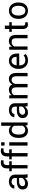

<svg xmlns="http://www.w3.org/2000/svg" viewBox="2100 -2836 745 4986"><g transform="rotate(-90 2473.0 -342.5)"><path d="M198.2 10.3Q124 10.3 85 -27.3Q45.9 -64.9 45.9 -132.8Q45.9 -200.7 100.6 -239.3Q155.3 -277.8 251 -277.8H344.7V-324.7Q344.7 -366.7 319.1 -390.9Q293.5 -415 249.8 -415Q206.1 -415 179.7 -394.3Q153.3 -373.5 153.3 -342.8H70.8L69.8 -345.2Q67.4 -398.9 119.9 -441.2Q172.4 -483.4 253.7 -483.4Q335 -483.4 383.3 -441.7Q431.6 -399.9 431.6 -323.7V-94.7Q431.6 -39.6 443.8 1H354.5Q345.2 -44.4 344.7 -70.3Q319.3 -34.2 280.5 -12Q241.7 10.3 198.2 10.3ZM133.3 -130.9H132.8Q132.8 -98.6 152.8 -80.6Q172.9 -62.5 214.8 -62.5Q256.8 -62.5 295.2 -86.2Q333.5 -109.9 345.2 -141.6V-219.2H248.5Q196.8 -219.2 165 -193.6Q133.3 -168 133.3 -130.9Z M680.2 0H593.3V-411.1H518.6V-475.6H593.3V-535.6Q593.3 -611.8 632.6 -653.3Q671.9 -694.8 743.7 -694.8Q768.6 -694.8 808.1 -685.5L797.4 -619.6Q778.8 -624 754.9 -624Q680.2 -624 680.2 -535.6V-475.6H778.8V-411.1H680.2Z M990.7 0H903.8V-411.1H829.1V-475.6H903.8V-535.6Q903.8 -611.8 943.1 -653.3Q982.4 -694.8 1054.2 -694.8Q1079.1 -694.8 1118.7 -685.5L1107.9 -619.6Q1089.4 -624 1065.4 -624Q990.7 -624 990.7 -535.6V-475.6H1089.4V-411.1H990.7Z M1272 -475.6V0H1185.5V-475.6ZM1272 -685.5V-597.2H1185.5V-685.5Z M1700.2 -422.9V-684.6H1787.1V1H1716.3L1706.1 -57.6Q1658.7 10.3 1571.3 10.3Q1483.9 10.3 1434.6 -52Q1385.3 -114.3 1385.3 -218.8L1384.8 -228Q1384.8 -344.7 1434.1 -414.1Q1483.4 -483.4 1568.8 -483.4Q1654.3 -483.4 1700.2 -422.9ZM1472.2 -228V-218.8Q1472.2 -144 1502.2 -102.1Q1532.2 -60.1 1592.8 -60.1Q1666 -60.1 1701.2 -127V-348.6Q1665 -413.1 1593.8 -413.1Q1532.7 -413.1 1502.4 -363.5Q1472.2 -314 1472.2 -228Z M2052.2 10.3Q1978 10.3 1939 -27.3Q1899.9 -64.9 1899.9 -132.8Q1899.9 -200.7 1954.6 -239.3Q2009.3 -277.8 2105 -277.8H2198.7V-324.7Q2198.7 -366.7 2173.1 -390.9Q2147.5 -415 2103.8 -415Q2060.1 -415 2033.7 -394.3Q2007.3 -373.5 2007.3 -342.8H1924.8L1923.8 -345.2Q1921.4 -398.9 1973.9 -441.2Q2026.4 -483.4 2107.7 -483.4Q2189 -483.4 2237.3 -441.7Q2285.6 -399.9 2285.6 -323.7V-94.7Q2285.6 -39.6 2297.9 1H2208.5Q2199.2 -44.4 2198.7 -70.3Q2173.3 -34.2 2134.5 -12Q2095.7 10.3 2052.2 10.3ZM1987.3 -130.9H1986.8Q1986.8 -98.6 2006.8 -80.6Q2026.9 -62.5 2068.8 -62.5Q2110.8 -62.5 2149.2 -86.2Q2187.5 -109.9 2199.2 -141.6V-219.2H2102.5Q2050.8 -219.2 2019 -193.6Q1987.3 -168 1987.3 -130.9Z M2498 0H2412.1V-475.6H2489.3L2495.6 -413.1Q2544.4 -484.4 2640.4 -484.4Q2736.3 -484.4 2770.5 -396.5Q2819.8 -484.4 2916 -484.4Q2990.7 -484.4 3031.7 -433.8Q3072.8 -383.3 3072.8 -284.2V0H2986.3V-285.2Q2986.3 -354 2962.9 -384Q2939.5 -414.1 2892.8 -414.1Q2846.2 -414.1 2818.6 -384Q2791 -354 2786.1 -305.7V0H2698.7V-285.2Q2698.7 -351.6 2674.6 -382.8Q2650.4 -414.1 2602.5 -414.1Q2527.3 -414.1 2498 -352.1Z M3489.7 -295.4Q3489.7 -349.1 3461.9 -382.1Q3434.1 -415 3381.8 -415Q3338.9 -415 3307.9 -378.9Q3276.9 -342.8 3269.5 -286.6L3270.5 -284.2H3489.7ZM3395 10.3Q3295.9 10.3 3237.1 -55.2Q3178.2 -120.6 3178.2 -227.5V-247.1Q3178.2 -347.2 3238 -415.3Q3297.9 -483.4 3381.8 -483.4Q3476.6 -483.4 3526.6 -426.5Q3576.7 -369.6 3576.7 -270.5V-216.3H3268.1L3266.6 -214.4Q3268.1 -144 3302 -100.8Q3335.9 -57.6 3395 -57.6Q3478 -57.6 3529.8 -104.5L3564 -48.3H3563.5Q3503.9 10.3 3395 10.3Z M3674.3 -475.6H3751.5L3757.8 -404.8Q3807.1 -484.4 3898.9 -484.4Q3977.1 -484.4 4018.6 -438.7Q4060.1 -393.1 4060.1 -300.3V0H3973.6V-298.3Q3973.6 -360.4 3949.2 -387.2Q3924.8 -414.1 3873 -414.1Q3835.9 -414.1 3807.1 -396.5Q3778.3 -378.9 3760.7 -346.7V0H3674.3Z M4213.4 -589.4H4300.8V-474.6H4390.6V-410.2H4300.8V-121.6Q4300.8 -61 4351.1 -61Q4366.7 -61 4383.3 -66.9L4394.5 -7.8Q4371.1 10.3 4328.6 10.3Q4273.9 10.3 4243.7 -22.5Q4213.4 -55.2 4213.4 -121.6V-410.2H4138.2V-474.6H4213.4Z M4563.5 -241.2V-231.4Q4563.5 -152.3 4595.9 -105Q4628.4 -57.6 4689.5 -57.6Q4750.5 -57.6 4783.2 -105.2Q4815.9 -152.8 4815.9 -231.4V-241.2Q4815.9 -318.8 4783 -366.9Q4750 -415 4689.2 -415Q4628.4 -415 4595.9 -366.9Q4563.5 -318.8 4563.5 -241.2ZM4476.6 -231.4V-241.2Q4476.6 -348.6 4534.2 -416Q4591.8 -483.4 4689.5 -483.4Q4787.1 -483.4 4844.7 -416.3Q4902.3 -349.1 4902.3 -241.2V-231.4Q4902.3 -123 4845 -56.4Q4787.6 10.3 4689.7 10.3Q4591.8 10.3 4534.2 -56.6Q4476.6 -123.5 4476.6 -231.4Z"/></g></svg>

Font: Yantramanav
Style: Regular
Weight: 400
Version: Version 1.001;PS 1.0;hotconv 1.0.72;makeotf.lib2.5.5900; ttf